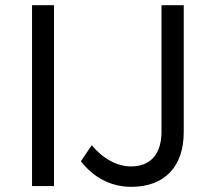

<svg xmlns="http://www.w3.org/2000/svg" viewBox="-20 -720 835 743"><path d="M104 -700V0H189V-700ZM691 -209V-700H605V-211C605 -123 562 -76 487 -76C434 -76 379 -105 335 -158L293 -96C342 -33 409 3 488 3C615 3 691 -73 691 -209Z"/></svg>

Font: Juman Normal
Style: Regular
Weight: 300
Designer: Bandar Raffah (Arabic) Julieta Ulanovsky (Latin)
Foundry: Caramella
Version: Version 5.022;PS 005.022;hotconv 1.0.88;makeotf.lib2.5.64775